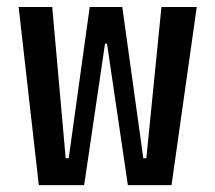

<svg xmlns="http://www.w3.org/2000/svg" viewBox="-20 -538 626 558"><path d="M351.6 0 291 -411.1H283.2L240.7 -517.6H335.4L396.5 -78.1H405.3L449.2 -517.6H551.8L478.5 0ZM92.8 0 34.2 -517.6H131.8L170.9 -78.1H179.7L240.7 -517.6H335.4L292 -411.1H285.2L224.6 0Z"/></svg>

Font: Cascadia Code PL
Style: Regular
Weight: 400
Monospace: yes
Designer: Aaron Bell
Foundry: Saja Typeworks
Version: Version 2102.003